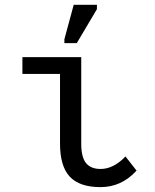

<svg xmlns="http://www.w3.org/2000/svg" viewBox="-20 -765 640 795"><path d="M316.4 -168.9Q316.4 -114.7 335.9 -90.1Q355.5 -65.4 396.5 -65.4Q450.2 -65.4 499.5 -117.2L545.4 -58.6Q483.4 9.8 396 9.8Q309.6 9.8 269 -33.4Q228.5 -76.7 228.5 -170.4V-459H72.8V-528.3H316.4ZM246.6 -586.4V-602.5L285.2 -745.1H381.3V-727.1L297.9 -586.4Z"/></svg>

Font: Liberation Mono
Style: Regular
Weight: 400
Monospace: yes
Designer: Steve Matteson
Foundry: Ascender Corporation
Version: Version 2.1.5